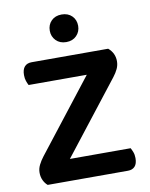

<svg xmlns="http://www.w3.org/2000/svg" viewBox="-90 -881 738 946"><g transform="rotate(-10 279.5 -407.5)"><path d="M71 0Q58 -11 50 -28Q42 -45 42 -66Q42 -86 51.5 -105Q61 -124 75 -142L355 -501H64Q59 -510 54.5 -523Q50 -536 50 -553Q50 -581 62.5 -595Q75 -609 98 -609H481Q513 -582 513 -541Q513 -521 504.5 -503Q496 -485 482 -467L201 -107H505Q510 -98 515 -85Q520 -72 520 -55Q520 -27 507.5 -13.5Q495 0 473 0ZM355 -746Q355 -717 335.5 -697Q316 -677 284 -677Q252 -677 232.5 -697Q213 -717 213 -746Q213 -776 232.5 -795.5Q252 -815 284 -815Q316 -815 335.5 -795.5Q355 -776 355 -746Z"/></g></svg>

Font: Baloo Bhaina 2 SemiBold
Style: Regular
Weight: 600
Designer: Yesha Goshar, Manish Minz, Shuchita Grover and Ek Type
Foundry: Ek Type
Version: Version 1.640;hotconv 1.0.111;makeotfexe 2.5.65597; ttfautoh